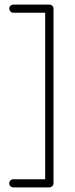

<svg xmlns="http://www.w3.org/2000/svg" viewBox="-20 -788 325 829"><path d="M37 21Q30 21 25 16Q20 11 20 4Q20 -4 25 -9Q30 -14 37 -14H175V-733H37Q30 -733 25 -738.5Q20 -744 20 -751Q20 -758 25 -763Q30 -768 37 -768H193Q201 -768 206 -763Q211 -758 211 -751V4Q211 11 205.5 16Q200 21 193 21Z"/></svg>

Font: Dosis ExtraLight
Style: Regular
Weight: 250
Designer: EdgarTolentino, PabloImpallari, IginoMarini
Foundry: EdgarTolentino, PabloImpallari, IginoMarini
Version: Version 3.001; ttfautohint (v1.8.2)